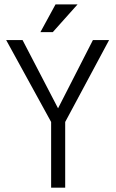

<svg xmlns="http://www.w3.org/2000/svg" viewBox="-20 -872 540 893"><path d="M217.8 1H283.2V-304.7L487.3 -685.5H412.1L250 -368.2L85 -685.5H8.8L217.8 -304.7ZM340.8 -851.6H238.3L168 -722.7H225.6Z"/></svg>

Font: DotumChe
Style: Regular
Weight: 400
Monospace: yes
Version: Version 2.21